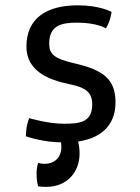

<svg xmlns="http://www.w3.org/2000/svg" viewBox="-20 -540 540 741"><path d="M80.1 -14.2C80.1 -14.2 142.1 9.8 228.5 9.8C362.3 9.8 425.8 -51.3 425.8 -144.5C425.8 -231.4 382.3 -269 270 -294.9C189 -313.5 169.9 -330.6 169.9 -371.6C169.9 -442.9 218.3 -452.6 277.8 -452.6C354 -452.6 388.7 -430.7 388.7 -430.7C406.7 -458.5 410.6 -494.1 410.6 -494.1C410.6 -494.1 365.2 -519.5 280.3 -519.5C158.2 -519.5 82 -468.3 82 -360.4C82 -288.1 131.3 -238.8 245.1 -215.8C308.1 -203.1 335.9 -186 335.9 -137.2C335.9 -66.4 285.6 -62.5 225.6 -62.5C164.1 -62.5 92.8 -84 92.8 -84C79.1 -51.3 80.1 -14.2 80.1 -14.2ZM210.4 -19.5C210.4 -19.5 216.8 0.5 216.8 28.3C216.8 62.5 195.8 92.3 150.4 92.3C142.6 92.3 135.3 90.8 127 88.9C122.6 103.5 121.1 118.7 121.1 132.3C121.1 159.7 127 178.7 127 178.7C127 178.7 134.8 181.2 158.2 181.2C240.7 181.2 287.1 122.1 287.1 53.2C287.1 8.8 272.9 -19.5 272.9 -19.5Z"/></svg>

Font: Basic
Style: Regular
Weight: 400
Designer: Magnus Gaarde
Foundry: Magnus Gaarde
Version: Version 1.001